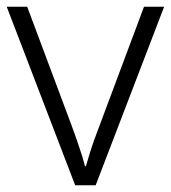

<svg xmlns="http://www.w3.org/2000/svg" viewBox="-20 -552 509 572"><path d="M204 0 0 -532H61L193 -179Q201 -158 208.5 -136Q216 -114 222.5 -94Q229 -74 233 -57H236Q241 -74 247 -94Q253 -114 261 -136Q269 -158 277 -179L409 -532H469L265 0Z"/></svg>

Font: Noto Sans Armenian Light
Style: Regular
Weight: 300
Designer: Monotype Design Team
Foundry: Monotype Imaging Inc.
Version: Version 2.007